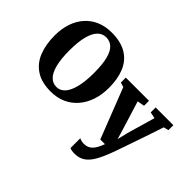

<svg xmlns="http://www.w3.org/2000/svg" viewBox="-186 -1111 1724 1724"><g transform="rotate(45 676.0 -249.0)"><path d="M363.5 11Q246 12 172 -36Q98 -84 63.5 -170.2Q29 -256.5 29 -370.5Q29 -458 53.2 -528.5Q77.5 -599 122.8 -649Q168 -699 231.5 -725.8Q295 -752.5 374 -752.5Q491.5 -752 565 -706.8Q638.5 -661.5 672.8 -579Q707 -496.5 707 -384Q707 -296.5 682.8 -224.2Q658.5 -152 613.2 -99.5Q568 -47 504.8 -18.2Q441.5 10.5 363.5 11ZM367 -54.5Q414 -54.5 447.5 -91.8Q481 -129 499.2 -202.5Q517.5 -276 517.5 -383Q517.5 -493 499.8 -559.8Q482 -626.5 448.8 -656.8Q415.5 -687 368.5 -687Q321.5 -687 287.8 -652.8Q254 -618.5 235.8 -548.2Q217.5 -478 217.5 -371Q217.5 -261.5 235.5 -191.5Q253.5 -121.5 287 -88Q320.5 -54.5 367 -54.5ZM905 254Q885.5 254 870.2 251.2Q855 248.5 844.5 243.5V118Q851.5 123.5 867.8 127.8Q884 132 902 132Q928.5 132 948.8 123.5Q969 115 984.8 98.2Q1000.5 81.5 1013.5 56.8Q1026.5 32 1038.5 0H979.5L792.5 -479L748.5 -492V-555H1043V-492L974.5 -479.5L1057 -213L1087 -112L1111 -213L1188 -480L1127.5 -492V-555H1352.5V-492L1305 -480Q1286.5 -423.5 1264.5 -358.5Q1242.5 -293.5 1220.8 -230.5Q1199 -167.5 1180.8 -114.5Q1162.5 -61.5 1150.2 -27.2Q1138 7 1135.5 12.5Q1107 89.5 1076.2 143.5Q1045.5 197.5 1004.8 225.8Q964 254 905 254Z"/></g></svg>

Font: Merriweather 20pt Black
Style: Regular
Weight: 900
Version: Version 2.100